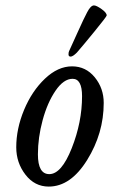

<svg xmlns="http://www.w3.org/2000/svg" viewBox="-20 -675 418 709"><path d="M264 -481Q249 -466 241 -466Q233 -466 233 -474Q233 -482 235 -486Q237 -490 264.5 -551Q292 -612 302 -630Q315 -655 327 -655Q336 -655 355 -641.5Q374 -628 374 -618Q374 -614 329.5 -559.5Q285 -505 264 -481ZM120 -105Q120 -32 162 -32Q207 -32 245 -128Q283 -224 283 -320Q283 -384 248 -384Q215 -384 185 -340Q155 -296 137.5 -231.5Q120 -167 120 -105ZM246 -430Q297 -430 330 -389.5Q363 -349 363 -295Q363 -183 302 -84.5Q241 14 160 14Q108 14 74 -30Q40 -74 40 -131Q40 -200 69 -269.5Q98 -339 146 -384.5Q194 -430 246 -430Z"/></svg>

Font: EB Garamond 08
Style: Italic
Weight: 400
Italic angle: -14°
Version: Version 0.016